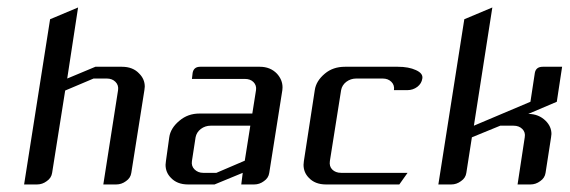

<svg xmlns="http://www.w3.org/2000/svg" viewBox="-20 -489 1510 509"><path d="M43.9 0 112.8 -438 187 -469.2 158.2 -280.8 232.9 -312H303.2Q332.5 -312 349.1 -293.9Q363.8 -279.3 363.8 -259.3Q363.8 -255.9 362.8 -250L328.1 -30.8Q326.2 -17.1 314 -8.8Q302.2 0 288.1 0H253.9L293 -250Q294.9 -263.2 286.1 -272Q277.3 -280.8 263.2 -280.8H228L152.8 -249L118.2 -30.8Q116.2 -17.1 104 -8.8Q92.3 0 78.1 0Z M418.9 -52.2Q418.9 -55.2 419.9 -62L428.7 -125Q432.1 -149.4 455.6 -168.9Q478 -188 508.8 -188H648.9L658.7 -250Q660.6 -262.7 651.9 -271.5Q643.6 -279.8 628.9 -279.8H488.8L490.7 -295.9Q493.7 -312 510.7 -312H668.9Q696.8 -312 714.4 -293.5Q729 -277.3 729 -257.3Q729 -252.4 728.5 -250L693.8 -30.8Q691.9 -17.1 679.7 -8.8Q668 0 653.8 0H619.6L623.5 -30.8L548.8 0H478.5Q449.2 0 432.6 -18.1Q418.9 -32.2 418.9 -52.2ZM488.8 -62Q486.8 -48.8 495.6 -40Q504.9 -30.8 518.6 -30.8H553.7L628.9 -63L643.6 -155.8H538.6Q523.9 -155.8 512.2 -147Q501 -138.2 498.5 -125Z M784.7 -52.2Q784.7 -55.2 785.6 -62L814.5 -250Q817.9 -274.4 841.3 -293.9Q862.8 -312 894.5 -312H1034.7Q1063.5 -312 1082.5 -303.2Q1102.1 -294.4 1099.6 -280.8Q1097.7 -267.6 1086.4 -258.8Q1074.7 -250 1059.6 -250H1024.4Q1026.4 -263.2 1017.6 -272Q1008.8 -280.8 994.6 -280.8H924.3Q909.7 -280.8 897.9 -272Q886.7 -263.2 884.3 -250L854.5 -62Q852.5 -47.9 860.8 -39.6Q869.6 -30.8 884.3 -30.8H1060.5L1038.6 0H844.2Q814.9 0 798.3 -18.1Q784.7 -32.2 784.7 -52.2Z M1142.1 0 1210.9 -438 1285.2 -469.2 1236.3 -155.8 1386.2 -219.2 1397.9 -295.9Q1400.9 -312 1418.9 -312H1470.2L1456.1 -219.2L1380.4 -187Q1408.2 -187 1426.8 -168.5Q1441.9 -153.3 1441.9 -133.8Q1441.9 -130.9 1440.9 -125L1426.3 -30.8Q1424.3 -17.1 1412.1 -8.8Q1400.4 0 1386.2 0H1352.1L1371.1 -125Q1373.5 -138.2 1364.7 -147Q1356 -155.8 1341.3 -155.8H1306.2L1231 -125L1216.3 -30.8Q1214.4 -17.1 1202.1 -8.8Q1190.4 0 1176.3 0Z"/></svg>

Font: Hhenum
Style: Italic
Weight: 400
Designer: T. Christopher White
Version: Version 1.0